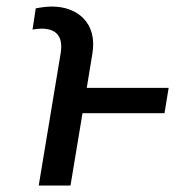

<svg xmlns="http://www.w3.org/2000/svg" viewBox="-20 -572 580 592"><path d="M197.4 0 234.4 -223H487.2L500 -301.1H247.5L264.9 -407C280.5 -500.7 219.5 -551.8 139.9 -551.8C124.3 -551.8 104.4 -549 90.2 -546.2L80.3 -480.8C87.4 -482.2 100.1 -483.7 107.2 -483.7C151.3 -483.7 176.1 -462.4 166.9 -407L99.4 0Z"/></svg>

Font: Margiela Sans
Style: Italic
Weight: 400
Italic angle: -9.39999°
Designer: Stefan Endress, Andreas Faust
Version: Version 1.100;FEAKit 1.0